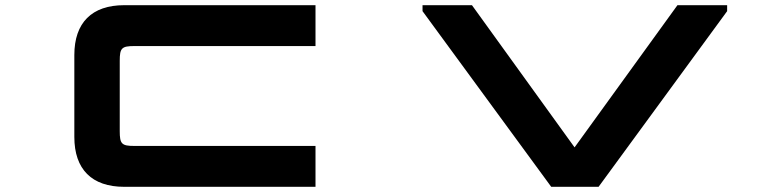

<svg xmlns="http://www.w3.org/2000/svg" viewBox="-20 -720 2986 740"><path d="M1196 -700H458.5C334 -700 266.5 -632.5 266.5 -508V-192C266.5 -67.5 334 0 458.5 0H1196V-157.5H498.5C449 -157.5 441.5 -165 441.5 -214.5V-485.5C441.5 -535 449 -542.5 498.5 -542.5H1196Z M2591 -700 2194.5 -152 1799 -700H1608.5V-677L2104.5 0H2287L2782.5 -677V-700Z"/></svg>

Font: Melete Bold
Style: Regular
Weight: 700
Width: 6
Designer: Sora Sagano
Foundry: DOT COLON
Version: Version 0.200;FEAKit 1.0